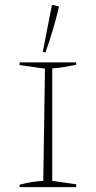

<svg xmlns="http://www.w3.org/2000/svg" viewBox="-20 -774 396 794"><path d="M61 0V-10Q86 -17 111 -21Q136 -25 159 -26L166 -490L61 -505V-516H295V-506Q275 -502 249.5 -497.5Q224 -493 196 -491V-26L295 -12V0ZM168 -557 157 -560 194 -750 198 -754 224 -747Q202 -652 168 -557Z"/></svg>

Font: Piazzolla SC Thin
Style: Regular
Weight: 100
Designer: Juan Pablo del Peral
Foundry: Huerta Tipografica
Version: Version 1.330